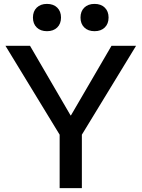

<svg xmlns="http://www.w3.org/2000/svg" viewBox="-20 -965 726 985"><path d="M286 0V-274L8 -730H134L342 -373H344L552 -730H678L400 -274V0ZM221 -805Q188 -805 168.5 -824Q149 -843 149 -875Q149 -907 168.5 -926Q188 -945 221 -945Q254 -945 273.5 -926Q293 -907 293 -875Q293 -843 273.5 -824Q254 -805 221 -805ZM465 -805Q432 -805 412.5 -824Q393 -843 393 -875Q393 -907 412.5 -926Q432 -945 465 -945Q498 -945 517.5 -926Q537 -907 537 -875Q537 -843 517.5 -824Q498 -805 465 -805Z"/></svg>

Font: M PLUS 2 Medium
Style: Regular
Weight: 500
Designer: Coji Morishita
Foundry: UNDERFOREST DESIGN
Version: Version 1.001